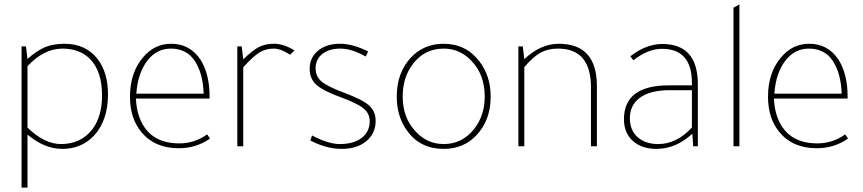

<svg xmlns="http://www.w3.org/2000/svg" viewBox="-20 -665 3922 873"><path d="M78 -454H98L105 -397Q149 -436 186 -451Q223 -466 274 -466Q371 -466 425 -395Q471 -334 471 -236Q471 -118 408 -49Q351 12 263 12Q182 12 105 -53V188H78ZM105 -85Q182 -10 257 -10Q348 -10 400 -77Q444 -136 444 -231Q444 -339 391 -395Q344 -444 264 -444Q179 -444 105 -364Z M933 -217H598Q600 -175 610 -143Q651 -13 796 -13Q864 -13 922 -54L935 -35Q872 9 793 9Q684 9 624 -63Q571 -126 571 -225Q571 -335 631 -405Q683 -466 758 -466Q844 -466 892 -393Q933 -328 933 -225ZM600 -239H906Q903 -332 865 -389Q828 -444 757 -444Q694 -444 652 -392Q606 -333 600 -239Z M1319 -436 1299 -416Q1257 -444 1225 -444H1224Q1188 -444 1159 -426Q1130 -408 1086 -359V0H1059V-454H1079L1086 -395Q1128 -436 1157 -451Q1186 -466 1225 -466H1227Q1269 -466 1319 -436Z M1643 -408Q1579 -444 1528 -444Q1476 -444 1445.5 -419.5Q1415 -395 1415 -354Q1415 -318 1441.5 -295Q1468 -272 1543 -244Q1627 -213 1657.5 -186Q1688 -159 1688 -116Q1688 -58 1645.5 -23Q1603 12 1533 12Q1465 12 1391 -26L1399 -49Q1473 -10 1525 -10Q1588 -10 1624.5 -38Q1661 -66 1661 -114Q1661 -149 1633 -172Q1605 -195 1529 -223Q1449 -252 1418.5 -279.5Q1388 -307 1388 -352Q1388 -403 1426 -434.5Q1464 -466 1526 -466Q1584 -466 1654 -431Z M2211 -226Q2211 -119 2147 -51Q2089 12 1997 12Q1892 12 1833 -68Q1784 -133 1784 -226Q1784 -335 1849 -404Q1908 -466 1997 -466Q2098 -466 2159 -387Q2211 -320 2211 -226ZM1811 -226Q1811 -128 1872 -65Q1924 -10 1998 -10Q2082 -10 2137 -80Q2184 -141 2184 -226Q2184 -327 2122 -390Q2070 -444 1997 -444Q1911 -444 1858 -375Q1811 -314 1811 -226Z M2694 0H2667V-268Q2667 -444 2517 -444Q2472 -444 2438 -425.5Q2404 -407 2364 -360V0H2337V-454H2357L2364 -396Q2438 -466 2521 -466Q2694 -466 2694 -273Z M3153 0H3132L3128 -57Q3053 12 2965 12Q2897 12 2857 -24.5Q2817 -61 2817 -123Q2817 -277 3022 -277H3126V-288Q3126 -443 2990 -443Q2926 -443 2860 -391L2846 -409Q2918 -465 2991 -465Q3153 -465 3153 -282ZM3126 -255H3026Q2933 -255 2886 -218Q2844 -185 2844 -127Q2844 -73 2879 -41.5Q2914 -10 2973 -10Q3056 -10 3126 -85Z M3342 -645V0H3315V-630Z M3834 -217H3499Q3501 -175 3511 -143Q3552 -13 3697 -13Q3765 -13 3823 -54L3836 -35Q3773 9 3694 9Q3585 9 3525 -63Q3472 -126 3472 -225Q3472 -335 3532 -405Q3584 -466 3659 -466Q3745 -466 3793 -393Q3834 -328 3834 -225ZM3501 -239H3807Q3804 -332 3766 -389Q3729 -444 3658 -444Q3595 -444 3553 -392Q3507 -333 3501 -239Z"/></svg>

Font: Tajawal ExtraLight
Style: Regular
Weight: 275
Designer: Boutros Fonts
Foundry: Created by Boutros International 2017
Version: Version 1.700